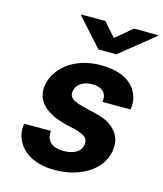

<svg xmlns="http://www.w3.org/2000/svg" viewBox="-113 -834 790 929"><g transform="rotate(15 281.5 -370.0)"><path d="M48 -168C45 -147 45 -125 52 -104C74 -34 143 10 247 10C315 10 373 -7 417 -36C454 -61 488 -99 496 -152C500 -178 498 -200 491 -218C475 -256 443 -282 399 -297C365 -309 312 -317 278 -329C254 -337 229 -349 234 -380C240 -418 275 -438 317 -438C367 -438 394 -414 387 -368H528C532 -393 530 -415 523 -436C500 -502 434 -538 334 -538C268 -538 212 -519 171 -489C137 -463 105 -425 97 -374C93 -351 96 -331 102 -314C124 -257 189 -229 260 -213C281 -209 299 -205 312 -200C338 -190 362 -180 357 -146C351 -106 311 -90 266 -90C211 -90 177 -115 182 -168ZM178 -746 303 -608H392L562 -745L563 -750H442L360 -681L299 -750H179Z"/></g></svg>

Font: Asimov Pro
Style: BdObl
Weight: 700
Designer: Google
Version: Version 2.000980; 2014